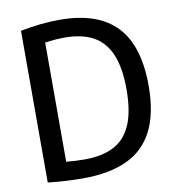

<svg xmlns="http://www.w3.org/2000/svg" viewBox="-84 -823 832 904"><g transform="rotate(-10 332.5 -371.0)"><path d="M73 -3V-728.5Q170.5 -748 261.5 -748Q441.5 -748 530.8 -655.2Q620 -562.5 620 -370Q620 -238.5 577.8 -155.2Q535.5 -72 451.5 -32.8Q367.5 6.5 240 6.5Q162 6.5 73 -3ZM514.5 -370.5Q514.5 -473.5 487.5 -537.8Q460.5 -602 406.2 -631.8Q352 -661.5 268 -661.5Q226.5 -661.5 175.5 -654V-84.5Q214.5 -80 263 -80Q348.5 -80 403.8 -109Q459 -138 486.8 -202Q514.5 -266 514.5 -370.5Z"/></g></svg>

Font: Encode Sans Semi Condensed Medium
Style: Regular
Weight: 500
Width: 4
Designer: Multiple Designers
Foundry: Impallari Type
Version: Version 2.000